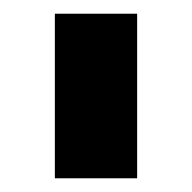

<svg xmlns="http://www.w3.org/2000/svg" viewBox="-20 -620 280 280"><path d="M60 -600H180V-360H60Z"/></svg>

Font: SOV_raksil
Style: bold
Weight: 700
Version: Version 1.00